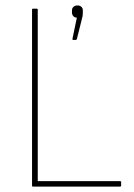

<svg xmlns="http://www.w3.org/2000/svg" viewBox="-20 -687 494 707"><path d="M101 0Q98 0 98 -3V-652Q98 -655 101 -655H115Q119 -655 119 -652V-20H422Q426 -20 426 -17V-3Q426 0 422 0ZM249 -540Q246 -540 247 -545L263 -622Q255 -622 250 -627.5Q245 -633 245 -641V-649Q245 -657 251 -662Q257 -667 265 -667Q274 -667 279.5 -662Q285 -657 285 -649V-641Q285 -637 284.5 -631.5Q284 -626 282 -619L263 -543Q262 -540 258 -540Z"/></svg>

Font: Sofia Sans Semi Condensed Thin
Style: Regular
Weight: 250
Version: Version 4.100